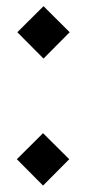

<svg xmlns="http://www.w3.org/2000/svg" viewBox="-20 -508 270 612"><path d="M35.2 -405.3 118.7 -321.3 202.1 -405.3 118.7 -488.3ZM33.7 -0.5 117.2 83.5 200.7 -0.5 117.2 -83.5Z"/></svg>

Font: SG Kara
Style: Regular
Weight: 400
Designer: Damoon Khanjanzadeh
Version: Version 1.000